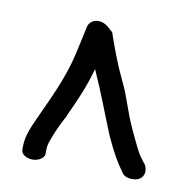

<svg xmlns="http://www.w3.org/2000/svg" viewBox="-51 -697 449 457"><g transform="rotate(10 173.0 -468.0)"><path d="M27 -312C27 -303 39 -294 55 -294C69 -294 83 -303 83 -312V-321C83 -325 83 -331 86 -341C94 -364 105 -389 117 -410V-411C134 -448 152 -487 164 -532C188 -479 201 -442 226 -381C247 -336 253 -327 273 -298C282 -288 300 -288 311 -292C325 -299 328 -314 320 -329C300 -353 298 -361 278 -403C255 -452 253 -474 232 -517C215 -552 201 -590 188 -628V-626L177 -636C171 -641 163 -646 152 -646C139 -646 131 -638 128 -630C123 -605 118 -585 112 -557C98 -497 72 -445 48 -392C39 -372 27 -347 27 -322Z"/></g></svg>

Font: Stray Cat
Style: BdExt
Weight: 700
Version: Version 1.0